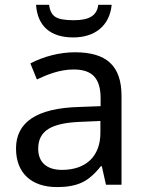

<svg xmlns="http://www.w3.org/2000/svg" viewBox="-20 -760 601 790"><path d="M281.2 -606C371.6 -606 431.2 -654.8 439.5 -740.2H384.3C378.9 -696.8 349.1 -676.8 283.2 -676.8C245.6 -676.8 220.2 -681.6 206.5 -691.4C192.9 -700.7 184.6 -717.3 182.1 -740.2H128.4C134.3 -650.9 189.5 -606 281.2 -606ZM480 0V-365.2C480 -490.2 417.5 -544.9 288.1 -544.9C225.6 -544.9 159.2 -527.8 105 -499L131.8 -433.1C176.3 -454.1 226.6 -474.1 283.2 -474.1C360.8 -474.1 394 -436.5 394 -355V-323.2L303.2 -319.8C131.8 -314.5 45.9 -257.8 45.9 -148.9C45.9 -47.9 109.4 9.8 214.8 9.8C255.4 9.8 288.6 3.9 315.4 -8.3C341.8 -20 368.2 -42.5 395 -76.2H398.9L416 0ZM234.9 -61C172.9 -61 137.2 -91.8 137.2 -147.9C137.2 -222.2 190.9 -254.4 314 -258.8L393.1 -262.2V-213.9C393.1 -116.2 333 -61 234.9 -61Z"/></svg>

Font: Noto Reveo Sans
Style: Regular
Weight: 400
Designer: Monotype Design team
Foundry: Monotype Imaging Inc.
Version: Version 1.04